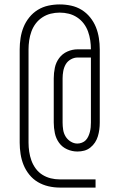

<svg xmlns="http://www.w3.org/2000/svg" viewBox="-20 -774 540 868"><path d="M412 74H250Q224 74 198.5 68Q173 62 151 49Q129 36 112.5 15.5Q96 -5 86.5 -28.5Q77 -52 73 -78Q69 -104 69 -129V-551Q69 -576 73 -602Q77 -628 86.5 -651.5Q96 -675 112.5 -695.5Q129 -716 151 -729.5Q173 -743 198.5 -748.5Q224 -754 250 -754Q276 -754 301.5 -748.5Q327 -743 349 -729.5Q371 -716 387.5 -695.5Q404 -675 413.5 -651.5Q423 -628 427 -602Q431 -576 431 -551V-220Q431 -204 429 -188.5Q427 -173 422.5 -158Q418 -143 409.5 -130Q401 -117 388.5 -107Q376 -97 361 -93Q346 -89 330 -89Q306 -89 283.5 -99Q261 -109 247 -128.5Q233 -148 228 -172Q223 -196 223 -220V-420Q223 -444 228 -468Q233 -492 247.5 -511.5Q262 -531 284.5 -541Q307 -551 331 -551H391Q391 -571 388 -591.5Q385 -612 378 -631.5Q371 -651 358.5 -667.5Q346 -684 328.5 -695.5Q311 -707 291 -712Q271 -717 250 -717Q229 -717 209 -712Q189 -707 171.5 -695.5Q154 -684 141.5 -667.5Q129 -651 122 -631.5Q115 -612 112 -591.5Q109 -571 109 -551V-129Q109 -109 112 -88.5Q115 -68 122 -48.5Q129 -29 141.5 -12Q154 5 171.5 16Q189 27 209 32Q229 37 250 37H412ZM330 -125Q340 -125 350.5 -129Q361 -133 368 -140.5Q375 -148 379.5 -158Q384 -168 386.5 -178Q389 -188 390 -198.5Q391 -209 391 -220V-514H331Q315 -514 300 -505.5Q285 -497 277 -483Q269 -469 266 -452.5Q263 -436 263 -420V-220Q263 -204 265.5 -187.5Q268 -171 276.5 -157Q285 -143 299.5 -134Q314 -125 330 -125Z"/></svg>

Font: Zed Sans Extralight
Style: Regular
Weight: 200
Designer: Belleve Invis
Foundry: Belleve Invis
Version: Version 1.0.0; ttfautohint (v1.8.4)